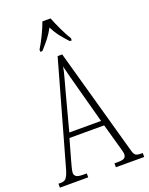

<svg xmlns="http://www.w3.org/2000/svg" viewBox="-170 -1017 854 1102"><g transform="rotate(-20 256.5 -465.5)"><path d="M-1 0V-24H13Q30 -24 39.5 -30.5Q49 -37 57 -54.5Q65 -72 74 -107L245 -714H273L455 -62Q461 -38 471 -31Q481 -24 506 -24H514V0H341V-24H361Q392 -24 402 -31.5Q412 -39 412 -55Q412 -63 407 -81Q402 -99 397 -117L360 -249H148L115 -132Q110 -113 103.5 -89.5Q97 -66 97 -54Q97 -40 108 -32Q119 -24 150 -24H172V0ZM158 -279H352L295 -490Q280 -545 270 -583Q260 -621 254 -647Q250 -621 239.5 -584Q229 -547 218 -505ZM160 -784Q178 -813 198.5 -855Q219 -897 231 -931H281Q294 -897 314 -855Q334 -813 352 -784V-771H340Q314 -799 294 -824.5Q274 -850 257 -884Q239 -850 218.5 -824.5Q198 -799 173 -771H160Z"/></g></svg>

Font: Noto Serif Hebrew ExtraCondensed ExtraLight
Style: Regular
Weight: 200
Width: 2
Designer: Monotype Design Team
Foundry: Monotype Imaging Inc.
Version: Version 2.004; ttfautohint (v1.8.4.7-5d5b)